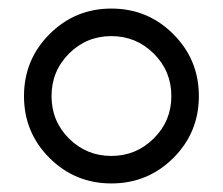

<svg xmlns="http://www.w3.org/2000/svg" viewBox="-20 -425 526 453"><path d="M242.7 7.8Q157.2 7.8 96.9 -52.2Q36.6 -112.3 36.6 -198.2Q36.6 -284.2 96.9 -344.5Q157.2 -404.8 242.7 -404.8Q328.6 -404.8 388.9 -344.5Q449.2 -284.2 449.2 -198.2Q449.2 -112.3 388.9 -52.2Q328.6 7.8 242.7 7.8ZM384.3 -198.2Q384.3 -257.3 342.8 -298.6Q301.3 -339.8 242.7 -339.8Q184.1 -339.8 142.8 -298.6Q101.6 -257.3 101.6 -198.2Q101.6 -139.2 142.8 -98.1Q184.1 -57.1 242.7 -57.1Q301.3 -57.1 342.8 -98.4Q384.3 -139.6 384.3 -198.2Z"/></svg>

Font: Now
Style: Regular
Weight: 400
Designer: Alfredo Marco Pradil
Foundry: Alfredo Marco Pradil
Version: Version 1.200;hotconv 1.0.109;makeotfexe 2.5.65596